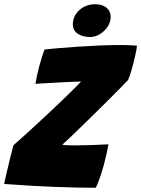

<svg xmlns="http://www.w3.org/2000/svg" viewBox="-34 -881 668 908"><path d="M419 7Q330.5 7 222.5 2.8Q114.5 -1.5 -14.5 -11Q-10.5 -30.5 -2.5 -65Q5.5 -99.5 14.5 -135.5Q23.5 -171.5 29.5 -194Q52.5 -214 82.2 -241Q112 -268 145 -298.5Q178 -329 210.5 -359.5Q243 -390 271.2 -417.2Q299.5 -444.5 320 -465Q340.5 -485.5 349.5 -495.5Q338 -495.5 312.5 -494.2Q287 -493 254.8 -491.5Q222.5 -490 190.5 -488Q158.5 -486 133.5 -484.5Q136 -500.5 141 -523.8Q146 -547 151.5 -567.5Q158 -591 164.5 -612Q171 -633 176.5 -647Q198 -649.5 239.5 -653Q281 -656.5 331.8 -660Q382.5 -663.5 433.2 -665.8Q484 -668 524 -668Q537 -668 555 -667.8Q573 -667.5 589.5 -666.8Q606 -666 613.5 -665Q612.5 -649.5 607.5 -627.2Q602.5 -605 597 -583Q590 -555.5 582.8 -532.8Q575.5 -510 571.5 -502.5Q559 -489 535.5 -465.2Q512 -441.5 482.5 -412Q453 -382.5 421 -351Q389 -319.5 358.2 -289.5Q327.5 -259.5 302 -235.2Q276.5 -211 260.5 -196.5Q266.5 -195.5 274.8 -194.8Q283 -194 296 -193.8Q309 -193.5 329 -193.5Q361.5 -193.5 400.5 -195Q439.5 -196.5 479 -198.5Q476.5 -183 470.5 -156Q464.5 -129 457 -101Q448 -67.5 436.8 -36.2Q425.5 -5 419 7ZM416 -861Q450.5 -861 470 -844.2Q489.5 -827.5 489.5 -801Q489.5 -777 475.2 -755.2Q461 -733.5 438.8 -719.8Q416.5 -706 392.5 -706Q356 -706 333.2 -721.8Q310.5 -737.5 310.5 -765Q310.5 -806 341.5 -833.5Q372.5 -861 416 -861Z"/></svg>

Font: Grandstander Thin Black
Style: Italic
Weight: 900
Italic angle: -15°
Version: Version 1.200